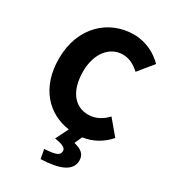

<svg xmlns="http://www.w3.org/2000/svg" viewBox="-241 -883 1149 1284"><g transform="rotate(30 333.5 -241.0)"><path d="M282 276C427 271 512 235 512 155C512 107 482 83 424 69L450 11C526 0 592 -36 644 -96L550 -208C515 -170 468 -140 408 -140C303 -140 235 -226 235 -374C235 -519 314 -605 410 -605C463 -605 502 -581 540 -547L633 -661C582 -713 504 -758 407 -758C218 -758 52 -616 52 -368C52 -141 182 -13 346 10L297 108C368 118 385 134 385 155C385 188 357 200 269 205Z"/></g></svg>

Font: Noto Sans KR Black
Style: Regular
Weight: 900
Designer: Ryoko NISHIZUKA 西塚涼子 (kana, bopomofo & ideographs); Paul D. Hunt (Latin, Greek & Cyrillic); Sandoll Communications 산돌커뮤니
Foundry: Adobe
Version: Version 2.004;hotconv 1.0.118;makeotfexe 2.5.65603